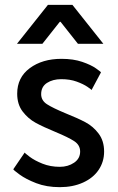

<svg xmlns="http://www.w3.org/2000/svg" viewBox="-20 -761 488 793"><path d="M227 -72Q261 -72 286 -89Q311 -106 311 -135Q311 -162 286.5 -178Q262 -194 209 -216Q158 -237 127 -254Q96 -271 73.5 -300.5Q51 -330 51 -374Q51 -441 103 -479.5Q155 -518 234 -518Q283 -518 319.5 -505.5Q356 -493 376.5 -478.5Q397 -464 397 -462L358 -389Q358 -391 341 -402.5Q324 -414 296.5 -424Q269 -434 233 -434Q198 -434 174 -418.5Q150 -403 150 -372Q150 -346 174 -330.5Q198 -315 251 -293Q301 -273 333 -256Q365 -239 387.5 -209Q410 -179 410 -135Q410 -93 387.5 -59.5Q365 -26 323 -7Q281 12 227 12Q172 12 129.5 -4.5Q87 -21 61 -40Q35 -59 35 -62L82 -131Q82 -129 102.5 -113.5Q123 -98 155.5 -85Q188 -72 227 -72ZM178 -741H279L407 -580H302L230 -671H227L155 -580H50Z"/></svg>

Font: Museo Sans Medium
Style: Regular
Weight: 500
Designer: Jos Buivenga
Foundry: Jos Buivenga & Rosetta Type Foundry (extension, remastering)
Version: Version 3.600;PS 1.000;hotconv 1.0.88;makeotf.lib2.5.647800;